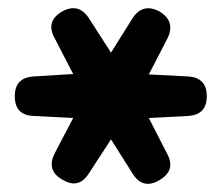

<svg xmlns="http://www.w3.org/2000/svg" viewBox="-20 -812 540 467"><path d="M250 -473 196 -390Q171 -351 132 -375Q92 -397 113 -439L158 -525L61 -530Q16 -532 16 -578Q16 -623 61 -626L158 -632L113 -719Q90 -760 131 -784Q171 -806 196 -768L250 -684L302 -767Q327 -806 368 -784Q408 -760 387 -718L342 -631L438 -626Q483 -623 483 -578Q483 -533 438 -530L342 -525L386 -439Q409 -398 368 -374Q328 -350 303 -389Z"/></svg>

Font: s+UCsàWOS
Style: Regular
Weight: 400
Designer: FontworksQlS√∏0¬ü¬ôs√†OS¬àe[W\~√Ñ: ZERO[P0e√∂QI¬ä0¬ÉFSW0¬ò¬ëQ√°0R¬ûO0Little White Dog0YHv}N_0^_qMagmeta0v
Version: Version 1.000; 20230222